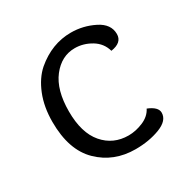

<svg xmlns="http://www.w3.org/2000/svg" viewBox="-119 -582 684 698"><g transform="rotate(-30 223.5 -232.5)"><path d="M261 -46Q291 -46 322 -59Q353 -72 366 -98Q406 -82 406 -58Q406 -25 360.5 -7.5Q315 10 258 10Q167 10 106 -49.5Q45 -109 45 -227Q45 -290 65 -339.5Q85 -389 118 -418Q185 -475 265 -475Q316 -475 362 -452Q408 -429 408 -387Q408 -351 360 -344Q350 -380 317.5 -399.5Q285 -419 249 -419Q193 -419 154.5 -369.5Q116 -320 116 -230Q116 -140 156.5 -93Q197 -46 261 -46Z"/></g></svg>

Font: Overlock Mod
Style: Regular
Weight: 400
Designer: Dario Muhafara
Foundry: Dario Manuel Muhafara
Version: Version 1.001